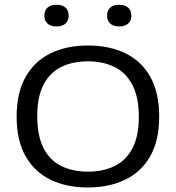

<svg xmlns="http://www.w3.org/2000/svg" viewBox="-20 -798 756 825"><path d="M357.5 7.5Q265.5 7.5 196.8 -26Q128 -59.5 89.8 -127Q51.5 -194.5 51.5 -297Q51.5 -399.5 90 -467.5Q128.5 -535.5 197.5 -569Q266.5 -602.5 357.5 -602.5Q450 -602.5 519 -569Q588 -535.5 626 -467.5Q664 -399.5 664 -297Q664 -195 625.8 -127.2Q587.5 -59.5 518.2 -26Q449 7.5 357.5 7.5ZM357.5 -60.5Q423.5 -60.5 472.8 -84.8Q522 -109 549.2 -161Q576.5 -213 576.5 -295.5Q576.5 -380 549 -432.8Q521.5 -485.5 472.5 -510Q423.5 -534.5 357.5 -534.5Q292 -534.5 243 -510.2Q194 -486 167 -434Q140 -382 140 -299.5Q140 -215 166.8 -162.2Q193.5 -109.5 242.5 -85Q291.5 -60.5 357.5 -60.5ZM492 -684.5Q466.5 -684.5 453.2 -697Q440 -709.5 440 -730.5Q440 -752.5 453.2 -765Q466.5 -777.5 492 -777.5Q517.5 -777.5 531 -765Q544.5 -752.5 544.5 -730.5Q544.5 -709.5 531 -697Q517.5 -684.5 492 -684.5ZM223 -684.5Q197.5 -684.5 184 -697Q170.5 -709.5 170.5 -730.5Q170.5 -752.5 184 -765Q197.5 -777.5 223 -777.5Q248.5 -777.5 261.8 -765Q275 -752.5 275 -730.5Q275 -709.5 261.8 -697Q248.5 -684.5 223 -684.5Z"/></svg>

Font: Encode Sans SC Expanded
Style: Regular
Weight: 400
Width: 7
Designer: Multiple Designers
Foundry: Impallari Type
Version: Version 3.002